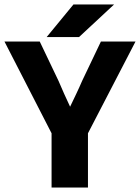

<svg xmlns="http://www.w3.org/2000/svg" viewBox="-24 -840 627 860"><path d="M370 0V-243L583 -654H428L344 -478C327 -438 309 -402 290 -362C272 -400 255 -438 238 -478L154 -654H-4L207 -243V0ZM305 -820 185 -674H330L487 -820Z"/></svg>

Font: Falling Sky
Style: Bd+
Weight: 400
Designer: Paul D. Hunt
Foundry: Adobe Systems Incorporated
Version: Version 1.02